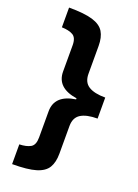

<svg xmlns="http://www.w3.org/2000/svg" viewBox="-163 -781 720 1005"><g transform="rotate(20 197.0 -278.0)"><path d="M40 48Q79 47 102 34Q125 21 125 -21V-167Q125 -258 239 -275V-281Q125 -298 125 -389V-535Q125 -577 102 -590Q79 -603 40 -604V-714Q126 -714 172 -700Q218 -686 236 -656Q254 -626 254 -578V-423Q254 -376 286 -356Q318 -336 379 -336V-219Q318 -219 286 -199Q254 -179 254 -132V22Q254 70 236 100Q218 130 172 144Q126 158 40 158Z"/></g></svg>

Font: Noto Sans Kayah Li
Style: Bold
Weight: 700
Designer: Monotype Design Team, Sérgio Martins
Foundry: Monotype Imaging Inc.
Version: Version 2.002; ttfautohint (v1.8.4.7-5d5b)